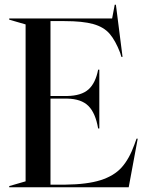

<svg xmlns="http://www.w3.org/2000/svg" viewBox="-20 -790 611 810"><path d="M19 -5 88 -25V-687L19 -707V-712H453L464 -770H469L497 -550H492L487 -567Q467 -619 442.5 -647.5Q418 -676 373.5 -688.5Q329 -701 252 -701H193V-385H263Q323 -386 353 -412.5Q383 -439 394 -496H399V-248H394Q383 -313 353 -343Q323 -373 263 -374H193V-11H255Q348 -12 404.5 -30Q461 -48 493 -83.5Q525 -119 547 -180L556 -205H561L523 0H19Z"/></svg>

Font: Nyght Serif
Style: Regular
Weight: 400
Designer: Maksym Kobuzan
Version: Version 0.410